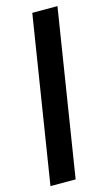

<svg xmlns="http://www.w3.org/2000/svg" viewBox="-117 -741 440 781"><g transform="rotate(-15 102.5 -350.0)"><path d="M-6 0 105 -700H211L100 0Z"/></g></svg>

Font: Georama Condensed SemiBold
Style: Italic
Weight: 600
Width: 3
Italic angle: -9°
Designer: Jean-Baptiste Levee
Foundry: Production Type
Version: Version 1.000